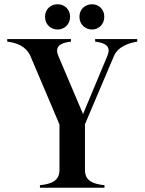

<svg xmlns="http://www.w3.org/2000/svg" viewBox="-20 -884 681 904"><path d="M168 -12V0H472V-12C415 -18 380 -34 380 -84V-299L516 -619C534 -664 587 -682 626 -688V-700H428V-688C483 -682 502 -661 486 -622L371 -347L255 -620C237 -662 259 -682 314 -688V-700H14V-688C56 -683 99 -669 122 -623L260 -298V-84C260 -34 225 -18 168 -12ZM251 -745C282 -745 310 -768 310 -805C310 -842 282 -864 251 -864C220 -864 192 -842 192 -805C192 -768 220 -745 251 -745ZM414 -745C443 -745 471 -768 471 -805C471 -842 443 -864 414 -864C382 -864 354 -842 354 -805C354 -768 382 -745 414 -745Z"/></svg>

Font: Sprat Condensed Medium
Style: Regular
Weight: 500
Width: 3
Designer: Ethan Nakache
Foundry: Collletttivo
Version: Version 2.000;Glyphs 3.2 (3217)